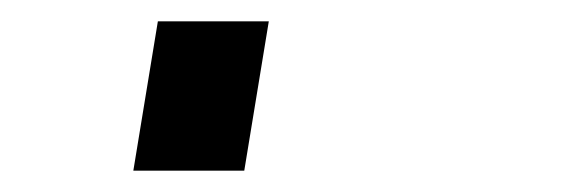

<svg xmlns="http://www.w3.org/2000/svg" viewBox="-20 60 540 180"><path d="M105 220 128 80H232L209 220Z"/></svg>

Font: Iosevka Term Curly Hv Obl
Style: Regular
Weight: 900
Italic angle: -9°
Designer: Belleve Invis
Foundry: Belleve Invis
Version: Version 32.3.0